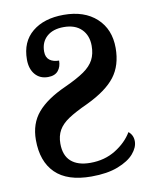

<svg xmlns="http://www.w3.org/2000/svg" viewBox="-83 -786 683 859"><g transform="rotate(-10 258.5 -357.0)"><path d="M46 -194Q46 -268 88 -317.5Q130 -367 217 -406Q274 -432 305.5 -454Q337 -476 351 -502.5Q365 -529 365 -566Q365 -613 336.5 -641.5Q308 -670 256 -670Q207 -670 179 -645Q151 -620 151 -577Q151 -551 167 -538.5Q183 -526 210 -526Q210 -498 195 -480Q180 -462 149 -462Q112 -462 90.5 -487.5Q69 -513 69 -555Q69 -636 122.5 -680Q176 -724 265 -724Q359 -724 414 -673.5Q469 -623 469 -538Q469 -459 429.5 -407.5Q390 -356 300 -313Q243 -287 211.5 -266Q180 -245 165.5 -219.5Q151 -194 151 -159Q151 -105 181.5 -78Q212 -51 269 -51Q334 -51 384 -82Q434 -113 460 -157Q481 -140 481 -112Q481 -84 457 -56Q433 -28 384 -9Q335 10 263 10Q154 10 100 -43Q46 -96 46 -194Z"/></g></svg>

Font: Noto Serif NarrowSemiBold
Style: Regular
Weight: 600
Width: 4
Designer: Monotype Design Team
Foundry: Monotype Imaging Inc.
Version: Version 1.001